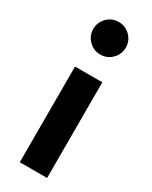

<svg xmlns="http://www.w3.org/2000/svg" viewBox="-190 -765 642 809"><g transform="rotate(30 131.0 -360.0)"><path d="M197.3 0H64.5V-465.5H197.3ZM75 -585.5Q51.8 -608.6 51.8 -641.4Q51.8 -674.1 75 -697.3Q98.2 -720.5 130.9 -720.5Q163.6 -720.5 186.8 -697.3Q210 -674.1 210 -641.4Q210 -608.6 186.8 -585.5Q163.6 -562.3 130.9 -562.3Q98.2 -562.3 75 -585.5Z"/></g></svg>

Font: Spartan MB
Style: Bold
Weight: 700
Designer: Matt Bailey, Mirko Velimirovic
Foundry: Matt Bailey
Version: Version 1.005